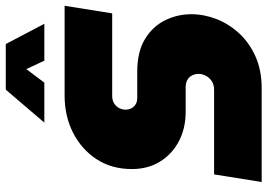

<svg xmlns="http://www.w3.org/2000/svg" viewBox="-154 -796 949 682"><g transform="rotate(-90 321.0 -454.5)"><path d="M16 0 43 -169H343Q362 -169 374.5 -177.5Q387 -186 393.5 -198.5Q400 -211 400 -224Q400 -236 395 -246.5Q390 -257 379.5 -263.5Q369 -270 352 -270H265Q207 -270 161 -294Q115 -318 88.5 -361Q62 -404 62 -461Q62 -533 97 -586.5Q132 -640 191 -670Q250 -700 323 -700H642L615 -531H322Q306 -531 295 -524Q284 -517 278.5 -506Q273 -495 273 -483Q273 -473 277.5 -463.5Q282 -454 291.5 -448Q301 -442 315 -442H408Q478 -442 523 -415Q568 -388 590 -344Q612 -300 612 -250Q612 -205 595 -161Q578 -117 544.5 -80.5Q511 -44 462 -22Q413 0 349 0ZM227 -772 344 -909H506L578 -772H447L417 -836L369 -772Z"/></g></svg>

Font: MuseoModerno Thin Black
Style: Italic
Weight: 900
Italic angle: -9°
Version: Version 1.003